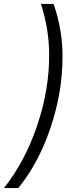

<svg xmlns="http://www.w3.org/2000/svg" viewBox="-22 -762 371 976"><path d="M228 -481Q228 -612 186 -742H250Q271 -686 283.5 -615.5Q296 -545 296 -477Q296 -294 235 -113Q174 68 71 194H-2Q104 61 166 -121Q228 -303 228 -481Z"/></svg>

Font: Montserrat Alternates
Style: Italic
Weight: 400
Italic angle: -11.3°
Designer: Julieta Ulanovsky
Foundry: Julieta Ulanovsky
Version: Version 7.200